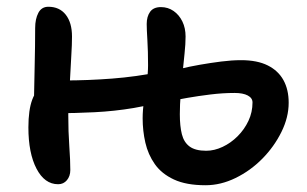

<svg xmlns="http://www.w3.org/2000/svg" viewBox="-20 -534 908 568"><path d="M152 11Q112 11 88 -35Q64 -81 64 -157Q64 -209 75.5 -239.5Q87 -270 110.5 -283Q134 -296 169 -296Q240 -296 311.5 -301.5Q383 -307 452 -321L479 -241Q432 -224 375.5 -214.5Q319 -205 259.5 -202Q200 -199 143 -199L80 -214Q81 -273 82.5 -336.5Q84 -400 84 -451Q84 -478 93.5 -496Q103 -514 123 -514Q156 -514 174.5 -490.5Q193 -467 193 -426Q193 -402 191 -370.5Q189 -339 187.5 -306Q186 -273 184 -243.5Q182 -214 182 -194Q182 -144 185 -102Q188 -60 188 -31Q188 -13 178 -1Q168 11 152 11ZM588 14Q531 14 494.5 -3Q458 -20 438 -48.5Q418 -77 410 -112Q402 -147 402 -184Q402 -208 406 -235Q410 -262 414 -290Q418 -318 418 -341Q418 -383 416 -415.5Q414 -448 414 -463Q414 -485 424 -499Q434 -513 456 -513Q477 -513 493.5 -501.5Q510 -490 519.5 -470.5Q529 -451 529 -426Q529 -404 526 -376Q523 -348 520 -317Q517 -286 514.5 -255Q512 -224 512 -196Q512 -161 518 -137Q524 -113 541 -100.5Q558 -88 590 -88Q614 -88 638.5 -99.5Q663 -111 683 -131Q703 -151 715 -176.5Q727 -202 727 -231Q727 -244 713 -251.5Q699 -259 674 -259Q639 -259 602.5 -254.5Q566 -250 534.5 -244.5Q503 -239 481 -234Q469 -233 457 -237.5Q445 -242 438 -252Q431 -262 431 -276Q431 -294 440.5 -303.5Q450 -313 468 -319Q487 -324 513.5 -330.5Q540 -337 571.5 -342.5Q603 -348 634.5 -352Q666 -356 693 -356Q741 -356 772 -340.5Q803 -325 818.5 -297Q834 -269 834 -230Q834 -187 812.5 -143.5Q791 -100 756 -64.5Q721 -29 677 -7.5Q633 14 588 14Z"/></svg>

Font: Shantell Sans Medium
Style: Regular
Weight: 500
Designer: Stephen Nixon, Anya Danilova, Shantell Martin
Foundry: Arrow Type
Version: Version 1.011;[c5ecc13dd]